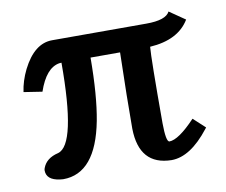

<svg xmlns="http://www.w3.org/2000/svg" viewBox="-59 -531 726 616"><g transform="rotate(-10 303.5 -223.5)"><path d="M449.2 -433.1H142.1Q84 -433.1 45.4 -356.4Q27.8 -320.8 22.9 -285.2L83 -275.9Q107.9 -349.1 151.9 -356.4Q155.8 -356.9 159.2 -356.9Q159.2 -89.8 98.1 -73.2Q58.6 -64 47.4 -33.2Q45.9 -28.8 45.9 -25.9Q45.9 5.4 89.4 11.2Q94.7 11.7 100.1 12.2Q206.5 12.2 238.3 -153.3Q253.4 -233.4 253.9 -356.9H350.1Q346.2 -206.1 346.2 -108.9Q348.1 10.7 453.1 12.2Q514.6 12.2 576.7 -67.4Q578.6 -69.8 580.1 -71.8L542 -106.9Q486.3 -47.9 456.1 -47.9Q445.3 -49.8 444.8 -108.9Q444.8 -321.8 448.2 -357.9Q541 -363.8 577.1 -423.8L525.9 -459Q513.2 -433.1 449.2 -433.1Z"/></g></svg>

Font: Linux Libertine O
Style: Semibold
Weight: 700
Designer: Philipp H. Poll
Foundry: Philipp H. Poll
Version: Version 5.0.0